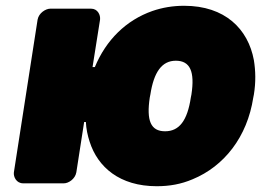

<svg xmlns="http://www.w3.org/2000/svg" viewBox="-20 -596 903 664"><path d="M300 -364 326 -528C328 -544 318 -566 295 -566H154C138 -566 114 -551 110 -528L28 0C26 16 37 38 60 38H201C217 38 240 23 244 0L271 -174H277C278 -151 283 -127 290 -106C318 -18 394 48 522 48C566 48 606 41 646 24C755 -21 835 -122 856 -259L858 -269C865 -312 864 -351 858 -388C838 -496 758 -576 617 -576C578 -576 542 -570 507 -558C416 -526 347 -458 308 -364ZM642 -269 640 -259C628 -179 600 -142 551 -142C501 -142 486 -179 498 -259L500 -269C512 -347 540 -386 588 -386C638 -386 654 -348 642 -269Z"/></svg>

Font: Asimov Print
Style: EIt
Weight: 500
Designer: Google
Version: Version 2.000980; 2014